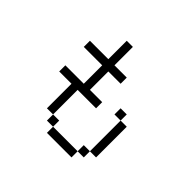

<svg xmlns="http://www.w3.org/2000/svg" viewBox="-191 -1066 1382 1382"><g transform="rotate(45 500.0 -374.5)"><path d="M562.5 -312.5V-375H437.5V-562.5H562.5V-625H437.5V-812.5H375V-625H187.5V-562.5H375V-375H187.5V-312.5H312.5Q312.5 -312.5 312.5 -62.5H375V0H437.5V62.5H687.5V0H437.5V-62.5H375Q375 -62.5 375 -312.5ZM687.5 0H750V-62.5H687.5ZM750 -62.5H812.5V-375H750ZM750 -375V-437.5H687.5V-375Z"/></g></svg>

Font: CalcUnifontExMono
Style: Regular
Weight: 500
Version: Version 15.0.06